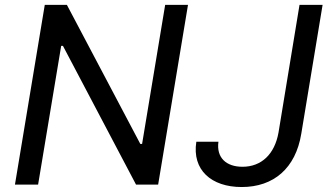

<svg xmlns="http://www.w3.org/2000/svg" viewBox="-20 -747 1336 777"><path d="M740.8 -727.3H648.4L555 -164.4H547.9L250.7 -727.3H161.2L40.5 0H134.2L227.6 -561.4H234.7L530.5 0H620ZM774.5 -173.3C756.7 -59.3 834.9 9.9 958.1 9.9C1087.7 9.9 1176.5 -66.4 1199.2 -205.6L1285.5 -727.3H1192.1L1107.2 -211.3C1091.6 -122.2 1037.3 -72.1 961.3 -72.1C894.9 -72.1 855.1 -109.4 864 -173.3Z"/></svg>

Font: Margiela Sans Text
Style: Italic
Weight: 400
Italic angle: -9.39999°
Designer: Stefan Endress, Andreas Faust
Version: Version 1.100;FEAKit 1.0